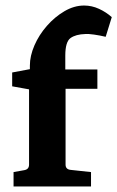

<svg xmlns="http://www.w3.org/2000/svg" viewBox="-20 -674 424 694"><path d="M284 -654Q312 -654 338 -642Q364 -630 384 -612L362 -541Q341 -546 320 -549Q299 -552 288 -551Q254 -550 235 -536.5Q216 -523 216 -473V-423H332V-353H217V-79Q217 -62 235 -60L309 -52V0H29V-52L68 -59Q85 -62 85 -79V-351L24 -362V-412L88 -424V-437Q88 -472 104.5 -510Q121 -548 149.5 -580.5Q178 -613 213 -633.5Q248 -654 284 -654Z"/></svg>

Font: Yrsa
Style: Regular
Weight: 400
Designer: Anna Giedrys (Yrsa+Rasa design), David Brezina (Yrsa art-direction, Rasa art-direction, design)
Foundry: Rosetta Type Foundry
Version: Version 2.004